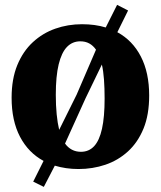

<svg xmlns="http://www.w3.org/2000/svg" viewBox="-20 -666 644 769"><path d="M155.5 82.5 113 61.5 154.5 -21.5Q94 -54 60.2 -118.2Q26.5 -182.5 26.5 -274.5Q26.5 -349.5 49.2 -405Q72 -460.5 111.5 -497Q151 -533.5 201.5 -551.2Q252 -569 308.5 -569Q334.5 -569 358.2 -565.8Q382 -562.5 403.5 -556L449 -646.5L493 -624L450 -537Q511 -504 544.2 -439.5Q577.5 -375 577.5 -283.5Q577.5 -206.5 554.8 -151Q532 -95.5 492.5 -59.5Q453 -23.5 402 -6.2Q351 11 294.5 11Q268.5 11 244.8 7.5Q221 4 199.5 -2.5ZM217 -146 287 -287 364.5 -467Q353 -483.5 337.5 -492Q322 -500.5 301.5 -500.5Q270 -500.5 248.2 -478Q226.5 -455.5 215 -408.2Q203.5 -361 203.5 -286.5Q203.5 -243.5 207 -208.2Q210.5 -173 217 -146ZM304 -58Q336 -58 357 -80.5Q378 -103 388.5 -150.2Q399 -197.5 399 -271.5Q399 -313 396.5 -347.2Q394 -381.5 388 -407.5L322.5 -272L240.5 -91Q252 -75 268 -66.5Q284 -58 304 -58Z"/></svg>

Font: Merriweather 20pt Black
Style: Regular
Weight: 900
Version: Version 2.100